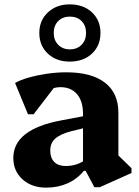

<svg xmlns="http://www.w3.org/2000/svg" viewBox="-20 -844 635 879"><path d="M412 13 372 -62H360V-323Q360 -381 332.5 -413Q305 -445 256 -445Q228 -445 203.5 -431Q179 -417 164 -393L165 -489H263L134 -321H108L49 -464Q73 -478 112 -489Q151 -500 195.5 -506.5Q240 -513 283 -513Q399 -513 460.5 -465.5Q522 -418 522 -328V-100L479 -174L582 -74V-52L437 13ZM191 15Q125 15 83 -23Q41 -61 41 -121Q41 -252 261 -293L383 -316V-262L309 -244Q257 -231 233.5 -210Q210 -189 210 -155Q210 -121 228.5 -102.5Q247 -84 280 -84Q336 -84 375 -116V-62H364Q333 -24 289 -4.5Q245 15 191 15ZM299 -562Q238 -562 199 -598.5Q160 -635 160 -693Q160 -751 199.5 -787.5Q239 -824 299 -824Q362 -824 401 -787.5Q440 -751 440 -693Q440 -635 401 -598.5Q362 -562 299 -562ZM300 -618Q333 -618 353.5 -639Q374 -660 374 -693Q374 -727 353.5 -747.5Q333 -768 300 -768Q267 -768 246.5 -747.5Q226 -727 226 -693Q226 -660 246.5 -639Q267 -618 300 -618Z"/></svg>

Font: Platypi Light
Style: Bold
Weight: 700
Version: Version 1.200